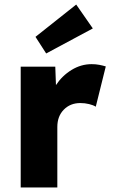

<svg xmlns="http://www.w3.org/2000/svg" viewBox="-20 -824 495 844"><path d="M71 0V-531H223L226 -450Q253 -491 294.5 -516.5Q336 -542 383 -542Q401 -542 416.5 -539Q432 -536 445 -532L401 -355Q390 -362 371.5 -366.5Q353 -371 333 -371Q289 -371 260.5 -342Q232 -313 232 -266V0ZM183 -589 136 -662 315 -804 388 -699Z"/></svg>

Font: Lexend Deca
Style: Bold
Weight: 700
Designer: Bonnie Shaver-Troup, Thomas Jockin
Foundry: Lexend
Version: Version 1.008; ttfautohint (v1.8.4.7-5d5b)